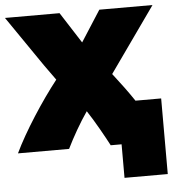

<svg xmlns="http://www.w3.org/2000/svg" viewBox="-95 -604 745 827"><g transform="rotate(-5 277.0 -190.5)"><path d="M-43 -556 60 -406C91 -360 121 -317 154 -272C87 -187 5 -61 -38 30H183C207 -19 241 -79 273 -125C305 -77 343 -8 363 30H410V175H597V-152H486C460 -191 428 -234 396 -275L595 -556H365L279 -422L193 -556Z"/></g></svg>

Font: Repo ExtraBlack
Style: Regular
Weight: 400
Designer: Stefan Peev
Foundry: Context Ltd
Version: Version 001.502